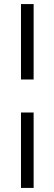

<svg xmlns="http://www.w3.org/2000/svg" viewBox="-20 -743 264 942"><path d="M83 -353V-723H145V-353ZM83 179V-191H145V179Z"/></svg>

Font: Archivo SemiCondensed Light
Style: Italic
Weight: 300
Width: 4
Italic angle: -10°
Designer: Hector Gatti
Foundry: Omnibus-Type
Version: Version 2.001